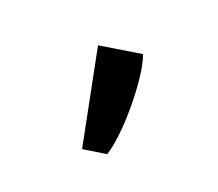

<svg xmlns="http://www.w3.org/2000/svg" viewBox="-61 -1008 558 491"><g transform="rotate(-30 218.0 -763.0)"><path d="M139 -636.5 90 -679.5 258 -889 346.5 -812Q334.5 -791 309.2 -764.5Q284 -738 253 -711.8Q222 -685.5 192 -665.5Q162 -645.5 140.5 -636.5Z"/></g></svg>

Font: Merriweather 20pt
Style: Bold
Weight: 700
Version: Version 2.100